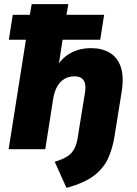

<svg xmlns="http://www.w3.org/2000/svg" viewBox="-20 -725 667 933"><path d="M303 188 246 61Q286 49 308.5 34Q331 19 342.5 -4.5Q354 -28 359 -65L393 -275Q397 -301 393 -318.5Q389 -336 376.5 -345Q364 -354 342 -354Q314 -354 293 -341.5Q272 -329 258.5 -305.5Q245 -282 239 -249L200 0H22L106 -532H23L42 -653H125L134 -705H312L303 -653H486L467 -532H284L263 -394H252Q277 -441 321 -466Q365 -491 423 -491Q476 -491 513.5 -468.5Q551 -446 567 -399.5Q583 -353 571 -278L537 -66Q528 -7 506.5 42Q485 91 438 127.5Q391 164 303 188Z"/></svg>

Font: Nunito Sans 12pt Black
Style: Italic
Weight: 900
Italic angle: -9°
Designer: Vernon Adams
Foundry: Vernon Adams
Version: Version 3.101;gftools[0.9.27]